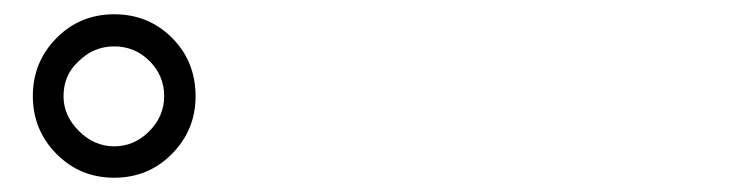

<svg xmlns="http://www.w3.org/2000/svg" viewBox="-20 -842 1040 269"><path d="M140 -593Q92 -593 59 -626.5Q26 -660 26 -707.5Q26 -755 59 -788.5Q92 -822 140 -822Q188 -822 221 -789Q254 -756 254 -707Q254 -660 221 -626.5Q188 -593 140 -593ZM140 -637Q168 -637 189 -658Q210 -679 210 -707.5Q210 -736 189.5 -756.5Q169 -777 140 -777Q111 -777 90 -756Q69 -737 69 -707Q69 -680 90.5 -658.5Q112 -637 140 -637Z"/></svg>

Font: GenSenRounded TW R
Style: Regular
Weight: 400
Version: Version 1.501;PS 1;hotconv 16.6.51;makeotf.lib2.5.65220